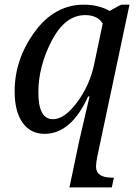

<svg xmlns="http://www.w3.org/2000/svg" viewBox="-20 -566 600 826"><path d="M358.9 -150.9Q286.1 9.8 171.9 9.8Q111.3 9.8 77.1 -38.3Q43 -86.4 43 -172.9Q43 -310.5 128.7 -428.2Q214.4 -545.9 340.8 -545.9Q403.3 -545.9 452.1 -519L476.6 -532.7Q500 -545.9 502 -545.9H537.1L398.9 106Q393.1 133.8 393.1 150.9Q393.1 198.2 461.9 198.2H470.2L460.9 240.2H278.8L320.8 40Q324.7 21 365.2 -150.9ZM421.9 -464.8Q399.9 -501 346.2 -501Q259.8 -501 202.4 -390.6Q145 -280.3 145 -168Q145 -53.2 208 -53.2Q257.3 -53.2 311.5 -125.7Q365.7 -198.2 384.8 -288.1Z"/></svg>

Font: Droid Serif
Style: Italic
Weight: 400
Italic angle: -12°
Designer: Monotype Design team
Foundry: Monotype Imaging Inc.
Version: Version 1.03